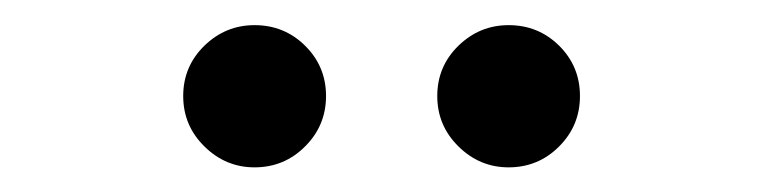

<svg xmlns="http://www.w3.org/2000/svg" viewBox="-20 -764 616 155"><path d="M390.6 -628.9Q367.2 -628.9 350.1 -645.8Q333 -662.6 333 -686.5Q333 -710.4 350.1 -727.1Q367.2 -743.7 390.6 -743.7Q414.6 -743.7 431.4 -727.1Q448.2 -710.4 448.2 -686.5Q448.2 -662.6 431.4 -645.8Q414.6 -628.9 390.6 -628.9ZM185.5 -628.9Q162.1 -628.9 145 -645.8Q127.9 -662.6 127.9 -686.5Q127.9 -710.4 145 -727.1Q162.1 -743.7 185.5 -743.7Q209.5 -743.7 226.3 -727.1Q243.2 -710.4 243.2 -686.5Q243.2 -662.6 226.3 -645.8Q209.5 -628.9 185.5 -628.9Z"/></svg>

Font: Inter 20pt
Style: Regular
Weight: 400
Version: Version 4.001;git-66647c0bb